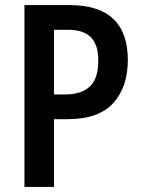

<svg xmlns="http://www.w3.org/2000/svg" viewBox="-20 -734 559 754"><path d="M482 -498Q482 -392 424.5 -329Q367 -266 246 -266H192V0H76V-714H253Q482 -714 482 -498ZM192 -617V-363H234Q300 -363 333 -394.5Q366 -426 366 -496Q366 -558 337 -587.5Q308 -617 247 -617Z"/></svg>

Font: Noto Sans Display Medium Narrow
Style: Regular
Weight: 500
Width: 4
Designer: Monotype Design team
Foundry: Monotype Imaging Inc.
Version: Version 1.000